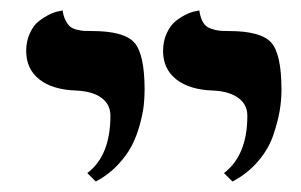

<svg xmlns="http://www.w3.org/2000/svg" viewBox="-20 -578 573 365"><path d="M421.9 -232.9 405.8 -249Q450.2 -282.7 450.2 -357.9Q450.2 -379.4 433.1 -391.8Q416 -404.3 386.2 -405.8Q340.3 -407.2 315.2 -427Q290 -446.8 290 -481Q290 -500 297.1 -515.1Q304.2 -530.3 314.2 -538.1Q324.2 -545.9 334.5 -550.8Q344.7 -555.7 351.6 -556.6L358.9 -558.1Q360.8 -544.4 366 -535.6Q371.1 -526.9 380.4 -523.7Q389.6 -520.5 396.2 -519.8Q402.8 -519 415 -519Q475.6 -519 495.4 -497.3Q515.1 -475.6 515.1 -407.2Q515.1 -387.7 511.7 -367.4Q508.3 -347.2 499.5 -321Q490.7 -294.9 470.7 -271.5Q450.7 -248 421.9 -232.9ZM162.1 -232.9 146 -249Q189.9 -282.2 189.9 -357.9Q189.9 -379.4 173.1 -391.8Q156.2 -404.3 126 -405.8Q80.1 -407.2 54.9 -427Q29.8 -446.8 29.8 -481Q29.8 -500 36.9 -515.1Q43.9 -530.3 54.2 -538.1Q64.5 -545.9 74.7 -550.8Q85 -555.7 91.8 -556.6L99.1 -558.1Q100.6 -546.9 104.7 -539.1Q108.9 -531.2 113.5 -527.3Q118.2 -523.4 126.5 -521.5Q134.8 -519.5 139.9 -519.3Q145 -519 154.8 -519Q215.3 -519 235.1 -497.3Q254.9 -475.6 254.9 -407.2Q254.9 -392.1 253.2 -377Q251.5 -361.8 245.6 -340.3Q239.7 -318.8 230.2 -300.5Q220.7 -282.2 203.1 -263.7Q185.5 -245.1 162.1 -232.9Z"/></svg>

Font: Linear Smooth
Style: Bold
Weight: 700
Designer: Philipp H. Poll, Flanker
Foundry: Philipp H. Poll, reworked by Flanker
Version: Version 1.061 | FøM Fix